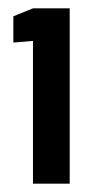

<svg xmlns="http://www.w3.org/2000/svg" viewBox="-20 -900 224 460"><path d="M59 -460H147V-880H59L12 -861V-798L59 -802Z"/></svg>

Font: Vanilla Cream ExtraBold
Style: Regular
Weight: 800
Designer: Jeremy Tribby, Jinavaṁso
Foundry: Tribby Type
Version: Version 1.422;Glyphs 3.1.2 (3151)